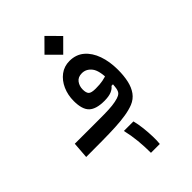

<svg xmlns="http://www.w3.org/2000/svg" viewBox="-281 -782 1140 1140"><g transform="rotate(-45 289.0 -212.0)"><path d="M-8.3 2.9 -0.5 -100.6Q85.4 -100.6 145.5 -100.3Q205.6 -100.1 246.3 -100.6Q287.1 -101.1 315.4 -104.2Q343.8 -107.4 366.2 -114.3Q383.3 -119.6 392.8 -128.7Q402.3 -137.7 406.2 -159.9Q410.2 -182.1 410.2 -226.6Q410.2 -305.2 385.7 -336.2Q361.3 -367.2 325.2 -367.2Q292.5 -367.2 276.4 -345.5Q260.3 -323.7 260.3 -294.9Q260.3 -267.1 271.2 -255.6Q282.2 -244.1 319.3 -244.1Q355.5 -244.1 379.6 -249Q403.8 -253.9 431.6 -263.7L430.2 -190.4L396.5 -189.5Q385.7 -174.3 363.3 -165Q340.8 -155.8 303.2 -155.8Q234.9 -155.8 204.6 -184.6Q174.3 -213.4 174.3 -284.2Q174.3 -334.5 193.1 -377Q211.9 -419.4 245.8 -445.1Q279.8 -470.7 324.7 -470.7Q378.9 -470.7 416 -439.2Q453.1 -407.7 472.4 -353.3Q491.7 -298.8 491.7 -230Q491.7 -179.7 482.7 -139.2Q473.6 -98.6 453.1 -70.3Q432.6 -42 397.9 -27.8Q366.7 -15.6 326.9 -9.3Q287.1 -2.9 237.8 -0.5Q188.5 2 127.4 2.4Q66.4 2.9 -8.3 2.9ZM324.7 -522.9 246.1 -601.6 324.7 -680.7 403.3 -601.6ZM281.2 257.3Q281.2 205.1 276.1 153.1Q271 101.1 259.3 51.8H339.4Q347.7 83.5 352.1 122.1Q356.4 160.6 357.4 196.8Q358.4 232.9 355.5 257.3Z"/></g></svg>

Font: Cascadia Code
Style: Regular
Weight: 400
Designer: Aaron Bell
Foundry: Saja Typeworks
Version: Version 2404.023